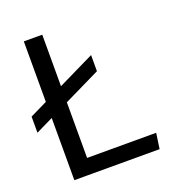

<svg xmlns="http://www.w3.org/2000/svg" viewBox="-132 -840 884 949"><g transform="rotate(-20 310.0 -365.0)"><path d="M6.7 -367.5 387 -552.8V-468L6.7 -282.7ZM97.8 -730H194.7V0H97.8ZM152.8 -81.8H558L546.3 0H152.8Z"/></g></svg>

Font: Monaspace Krypton Var ExLight
Style: Regular
Weight: 200
Designer: Riley Cran and the Lettermatic Team
Version: Version 1.200 (Monaspace Krypton Var)